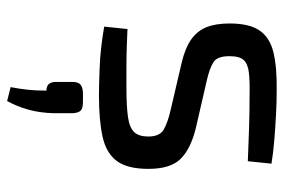

<svg xmlns="http://www.w3.org/2000/svg" viewBox="-152 -388 815 552"><g transform="rotate(90 256.0 -112.5)"><path d="M242 -500Q274 -500 311 -498Q348 -496 384.5 -493Q421 -490 451 -485L444 -417Q397 -419 350.5 -420.5Q304 -422 258 -422Q214 -423 189 -420Q164 -417 153 -405Q142 -393 142 -364Q142 -329 159.5 -318Q177 -307 212 -299L351 -267Q410 -252 438 -223Q466 -194 466 -131Q466 -71 443.5 -40.5Q421 -10 374 0.5Q327 11 255 11Q228 11 174.5 9Q121 7 57 -4L64 -71Q87 -70 114 -69Q141 -68 171.5 -68Q202 -68 233 -68Q287 -68 317.5 -72.5Q348 -77 360.5 -90.5Q373 -104 373 -131Q373 -164 352.5 -175.5Q332 -187 297 -195L160 -227Q118 -237 93.5 -254.5Q69 -272 58.5 -298.5Q48 -325 48 -365Q48 -421 68 -450.5Q88 -480 130.5 -490.5Q173 -501 242 -500ZM273 57Q292 57 298.5 63.5Q305 70 306 87V141Q305 180 296 213Q287 246 271 275L231 265Q236 239 238.5 216Q241 193 241 162Q216 162 216 135V87Q216 70 224.5 63.5Q233 57 250 57Z"/></g></svg>

Font: Exo 2 Medium
Style: Regular
Weight: 500
Designer: Natanael Gama
Foundry: Natanael Gama
Version: Version 2.010